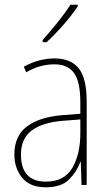

<svg xmlns="http://www.w3.org/2000/svg" viewBox="-20 -785 460 815"><path d="M279 -765Q256 -729 224 -689.5Q192 -650 161 -615V-606H178Q211 -636 248.5 -679Q286 -722 310 -758V-765ZM321 -220Q321 -129 286.5 -71.5Q252 -14 175 -14Q69 -14 69 -129Q69 -197 114.5 -231Q160 -265 244 -272L321 -278ZM81 -502 91 -478Q124 -497 153.5 -504.5Q183 -512 211 -512Q267 -512 294 -475.5Q321 -439 321 -349V-302L243 -296Q147 -288 94 -248Q41 -208 41 -129Q41 -71 74 -30.5Q107 10 174 10Q240 10 273 -23Q306 -56 321 -98H323L326 0H348V-354Q348 -452 314.5 -494.5Q281 -537 211 -537Q146 -537 81 -502Z"/></svg>

Font: Noto Sans Display SemiCondensed Thin
Style: Regular
Weight: 250
Width: 4
Designer: Monotype Design team
Foundry: Monotype Imaging Inc.
Version: 1.000